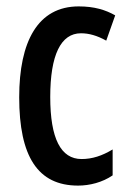

<svg xmlns="http://www.w3.org/2000/svg" viewBox="-20 -663 402 600"><path d="M224 -83C260 -83 300 -93 332 -115V-196C299 -176 268 -166 235 -166C170 -166 137 -230 137 -360C137 -491 170 -559 233 -559C258 -559 283 -552 312 -536L340 -615C310 -632 275 -643 226 -643C98 -643 40 -533 40 -359C40 -174 98 -83 224 -83Z"/></svg>

Font: Noto Sans Kannada UI ExtraCondensed Medium
Style: Regular
Weight: 500
Width: 2
Designer: Jelle Bosma - Monotype Design Team
Foundry: Monotype Imaging Inc.
Version: Version 2.005